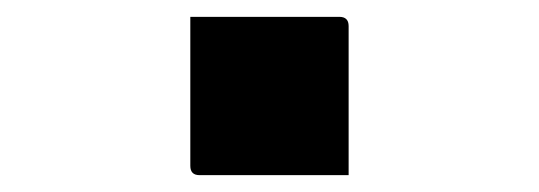

<svg xmlns="http://www.w3.org/2000/svg" viewBox="-20 -435 640 228"><path d="M394 -227H217Q206 -227 206 -238V-415H383Q394 -415 394 -404Z"/></svg>

Font: Recursive Mn Lnr St
Style: Bold
Weight: 700
Monospace: yes
Version: Version 1.079;hotconv 1.0.112;makeotfexe 2.5.65598; ttfautoh